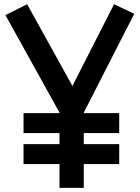

<svg xmlns="http://www.w3.org/2000/svg" viewBox="-20 -908 675 928"><path d="M93.8 -361.2H267.5V-363.8L6.2 -835L111.2 -887.5L330 -492.5L531.2 -887.5L628.8 -841.2L385 -363.8V-361.2H556.2V-265H385V-211.2H556.2V-115H385V0H267.5V-115H93.8V-211.2H267.5V-265H93.8Z"/></svg>

Font: Abordage
Style: Regular
Weight: 400
Designer: Ange Degheest & Eugénie Bidaut
Foundry: Velvetyne Type Foundry
Version: Version 1.000;FEAKit 1.0